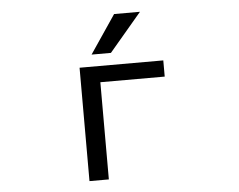

<svg xmlns="http://www.w3.org/2000/svg" viewBox="-53 -822 1106 888"><g transform="rotate(-5 500.0 -378.0)"><path d="M417 2H327.1V-524.4H715.8V-449.2H417ZM477.5 -580.1H387.7L507.8 -757.8H627.9Z"/></g></svg>

Font: Gen Shin Gothic Monospace Regular
Style: Regular
Weight: 400
Designer: [Source Han Sans]
Ryoko NISHIZUKA  (kana & ideographs); Paul D. Hunt (Latin, Greek & Cyrillic); Wenlong ZHANG  (bopomofo
Version: Version 1.002.20150607